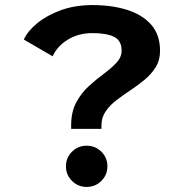

<svg xmlns="http://www.w3.org/2000/svg" viewBox="-20 -726 750 757"><path d="M260.5 -218V-231.5Q260.5 -284.5 280.5 -322Q300.5 -359.5 330.2 -386.5Q360 -413.5 389.8 -435.5Q419.5 -457.5 439.5 -479Q459.5 -500.5 459.5 -526.5Q459.5 -566 429.8 -580.8Q400 -595.5 344.5 -595.5Q289.5 -595.5 247.5 -569.8Q205.5 -544 187.5 -504L74 -570Q88.5 -603 126.5 -634.2Q164.5 -665.5 220.2 -685.8Q276 -706 344.5 -706Q420.5 -706 480.8 -687.2Q541 -668.5 576 -628.8Q611 -589 611 -525.5Q611 -489 594.2 -461.8Q577.5 -434.5 551.2 -412.5Q525 -390.5 495.5 -371Q466 -351.5 439.8 -331.5Q413.5 -311.5 396.8 -287.2Q380 -263 380 -231.5V-218ZM321.5 11Q287.5 11 263.8 -12.8Q240 -36.5 240 -70.5Q240 -104 263.8 -127.8Q287.5 -151.5 321.5 -151.5Q356 -151.5 379.8 -127.8Q403.5 -104 403.5 -70.5Q403.5 -36.5 379.8 -12.8Q356 11 321.5 11Z"/></svg>

Font: League Mono
Style: Bold
Weight: 700
Width: 6
Designer: Tyler Finck
Foundry: The League of Moveable Type / Tyler Finck
Version: Version 2.300;RELEASE